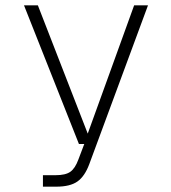

<svg xmlns="http://www.w3.org/2000/svg" viewBox="-20 -550 640 720"><path d="M141 150V107H188Q226 107 244 94Q262 81 274 48L296 -10H276L70 -530H122L309 -49L483 -530H535L315 65Q298 111 270.5 130.5Q243 150 191 150Z"/></svg>

Font: Geist Mono ExtraLight
Style: Regular
Weight: 200
Monospace: yes
Designer: Basement.studio, Andrés Briganti, Mateo Zaragoza
Foundry: Basement.studio, Vercel, Andrés Briganti, Guido Ferreyra, Mateo Zaragoza
Version: Version 1.500; ttfautohint (v1.8.4.7-5d5b)